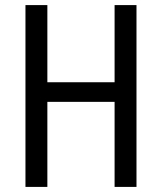

<svg xmlns="http://www.w3.org/2000/svg" viewBox="-20 -734 635 754"><path d="M516 0V-714H430V-411H166V-714H80V0H166V-334H430V0Z"/></svg>

Font: Noto Sans Telugu Condensed
Style: Regular
Weight: 400
Width: 3
Designer: Jelle Bosma - Monotype Design Team
Foundry: Monotype Imaging Inc.
Version: Version 2.005